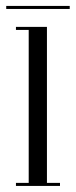

<svg xmlns="http://www.w3.org/2000/svg" viewBox="-36 -612 249 632"><path d="M16.5 0V-10H58.5V-513.5H16.5V-523.5H118.5V-10H161.5V0ZM-15.5 -582.5V-592.5H193.5V-582.5Z"/></svg>

Font: Imbue 100pt Light
Style: Regular
Weight: 300
Designer: Tyler Finck
Foundry: Etcetera Type Company
Version: Version 1.102; ttfautohint (v1.8.3)